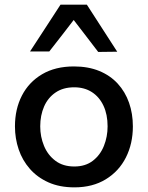

<svg xmlns="http://www.w3.org/2000/svg" viewBox="-20 -796 638 828"><path d="M301 12Q237 12 189 -9.5Q141 -31 108.8 -67.8Q76.5 -104.5 60.5 -151.8Q44.5 -199 44.5 -251Q44.5 -325.5 74.5 -383.8Q104.5 -442 161.5 -475.8Q218.5 -509.5 299 -509.5Q360.5 -509.5 408 -490Q455.5 -470.5 487.8 -435.2Q520 -400 536.5 -353Q553 -306 553 -251Q553 -176.5 523 -117Q493 -57.5 436.2 -22.8Q379.5 12 301 12ZM300.5 -78Q348.5 -78 380.5 -102.8Q412.5 -127.5 428.2 -167Q444 -206.5 444 -251Q444 -302.5 426.2 -340.2Q408.5 -378 376.2 -398.8Q344 -419.5 300 -419.5Q252.5 -419.5 219.8 -397.2Q187 -375 170.2 -336.8Q153.5 -298.5 153.5 -251Q153.5 -206.5 169.8 -167Q186 -127.5 218.8 -102.8Q251.5 -78 300.5 -78ZM403.5 -572Q373.5 -611 344.2 -649.5Q315 -688 284.5 -727H311Q281 -688 251.8 -650Q222.5 -612 192.5 -574H109.5Q142 -624 175 -674.5Q208 -725 241 -776H354.5Q387.5 -725 420.2 -674.2Q453 -623.5 485.5 -573Z"/></svg>

Font: Commissioner Thin Medium
Style: Regular
Weight: 500
Version: Version 1.000